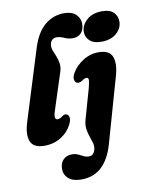

<svg xmlns="http://www.w3.org/2000/svg" viewBox="-102 -798 865 1112"><g transform="rotate(-10 330.5 -242.0)"><path d="M352.5 -725Q399 -725 422.5 -701.8Q446 -678.5 446 -648Q446 -612 427.8 -592.8Q409.5 -573.5 378 -573.5Q352.5 -573.5 329.8 -584.2Q307 -595 285 -595Q268 -595 257.8 -583.8Q247.5 -572.5 246 -554Q245 -538.5 252 -521Q259 -503.5 267 -483.5Q275 -463.5 278 -440.8Q281 -418 272 -392L206 -188Q193.5 -151 196 -138.8Q198.5 -126.5 211 -126.5Q224.5 -126.5 242 -141Q255.5 -150 266.5 -144.5Q277.5 -140.5 280.2 -124.8Q283 -109 270.5 -84.5Q249.5 -42 206.8 -15.2Q164 11.5 108.5 11.5Q44 11.5 27.8 -30Q11.5 -71.5 33.5 -141.5L163 -557Q190 -643 239.5 -684Q289 -725 352.5 -725ZM538 -524.5Q493 -524.5 469.8 -546Q446.5 -567.5 447 -599Q447.5 -637 480.8 -667.5Q514 -698 572.5 -698Q617 -698 639 -676Q661 -654 660.5 -621Q660 -582.5 627 -553.5Q594 -524.5 538 -524.5ZM585.5 -313.5 476 71Q452.5 152.5 405.2 196.8Q358 241 285.5 241Q236.5 241 210.8 218.8Q185 196.5 185 161.5Q185 127.5 204.5 107.8Q224 88 256.5 88Q275.5 88 291.2 95.2Q307 102.5 321.2 109.8Q335.5 117 351.5 117Q381 117 389.5 79.5Q393 62 387.5 43Q382 24 374.5 2.8Q367 -18.5 363.8 -42.5Q360.5 -66.5 368 -94L418 -270Q426 -300 427.5 -316.8Q429 -333.5 415.5 -333.5Q403.5 -333.5 386.5 -320.5Q370.5 -311 357 -315.5Q346 -319.5 343 -335.8Q340 -352 353.5 -375.5Q375 -413 417.5 -440.2Q460 -467.5 510.5 -467.5Q574 -467.5 590 -426Q606 -384.5 585.5 -313.5Z"/></g></svg>

Font: Fraunces 72pt S100
Style: Bold Italic
Weight: 700
Italic angle: -16°
Version: Version 1.000; ttfautohint (v1.8.3)